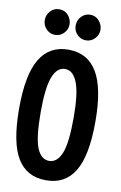

<svg xmlns="http://www.w3.org/2000/svg" viewBox="-92 -868 584 930"><g transform="rotate(10 200.0 -402.5)"><path d="M201 11Q107 11 60.5 -65.5Q14 -142 14 -310Q14 -475 60.5 -553Q107 -631 201 -631Q295 -631 342 -553Q389 -475 389 -310Q389 -142 342 -65Q295 12 201 11ZM201 -84Q240 -84 261 -134.5Q282 -185 282 -311Q282 -430 261 -483Q240 -536 201 -536Q161 -536 140.5 -483Q120 -430 120 -311Q120 -185 140.5 -134.5Q161 -84 201 -84ZM123 -690Q98 -690 80 -708.5Q62 -727 62 -752Q62 -778 79.5 -797Q97 -816 123 -816Q150 -816 167 -796.5Q184 -777 184 -752Q184 -727 166 -708.5Q148 -690 123 -690ZM275 -690Q250 -690 232 -708Q214 -726 214 -752Q214 -779 232 -797.5Q250 -816 275 -816Q302 -816 319 -796Q336 -776 336 -752Q336 -727 318 -708.5Q300 -690 275 -690Z"/></g></svg>

Font: Inconsolata Condensed ExtraBold
Style: Regular
Weight: 800
Width: 3
Monospace: yes
Designer: Raph Levien, Cyreal, Brenton Simpson
Foundry: Raph Levien, Cyreal, Google
Version: Version 3.001; ttfautohint (v1.8.2.53-6de2)